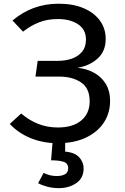

<svg xmlns="http://www.w3.org/2000/svg" viewBox="-20 -739 655 1008"><path d="M288.2 -719.5Q364.1 -719.5 419.2 -695.9Q474.4 -672.3 504.6 -630.8Q534.9 -589.2 534.9 -534.9Q534.9 -469.2 491.8 -431Q448.7 -392.8 386.2 -383.1Q431.8 -379 471 -358.5Q510.3 -337.9 534.1 -300.5Q557.9 -263.1 557.9 -208.7Q557.9 -145.1 524.9 -95.1Q491.8 -45.1 430.3 -16.2Q368.7 12.8 283.6 12.8Q206.7 12.8 142.1 -13.3Q77.4 -39.5 31.3 -88.2L91.3 -143.1Q131.8 -108.2 179.7 -89Q227.7 -69.7 283.6 -69.7Q363.1 -69.7 406.9 -106.7Q450.8 -143.6 450.8 -207.2Q450.8 -275.9 405.4 -306.4Q360 -336.9 290.3 -336.9H166.2L177.9 -419.5H284.1Q323.1 -419.5 356.7 -431Q390.3 -442.6 410.8 -467.2Q431.3 -491.8 431.3 -530.8Q431.3 -584.6 389.5 -611.8Q347.7 -639 284.6 -639Q227.2 -639 183.6 -621.3Q140 -603.6 101 -572.8L45.6 -631.3Q97.9 -675.4 157.9 -697.4Q217.9 -719.5 288.2 -719.5ZM337.9 144.6Q337.9 118.5 314.1 110.5Q290.3 102.6 248.2 102.6L257.9 -16.4H322.1V56.9Q373.3 61.5 396.2 87.2Q419 112.8 419 145.1Q419 195.9 380.5 222.3Q342.1 248.7 289.2 248.7Q257.4 248.7 228.7 241.3Q200 233.8 180 222.6L209.2 168.7Q240.5 185.1 277.9 185.1Q304.6 185.1 321.3 175.9Q337.9 166.7 337.9 144.6Z"/></svg>

Font: Fira Code Retina
Style: Regular
Weight: 450
Monospace: yes
Designer: Carrois Corporate, Edenspiekermann AG, Nikita Prokopov
Foundry: Carrois Corporate, Edenspiekermann AG, Nikita Prokopov
Version: Version 6.002